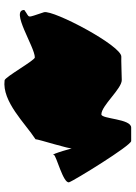

<svg xmlns="http://www.w3.org/2000/svg" viewBox="106 -746 606 857"><g transform="rotate(-90 408.5 -318.0)"><path d="M23 -312C29 -292 187 -35 207 -35H267C307 -35 305 -168 326 -168C365 -168 440 -77 479 -77C493 -77 571 -80 583 -79C631 -75 793 -382 782 -424C755 -508 755 -484 792 -512C792 -576 627 -465 580 -465C567 -465 493 -598 478 -600C383 -612 286 -508 215 -462C215 -448 169 -306 174 -295C183 -273 145 -406 145 -380C145 -370 15 -338 23 -312Z"/></g></svg>

Font: Recovery
Style: Regular
Weight: 400
Version: Version 0.27